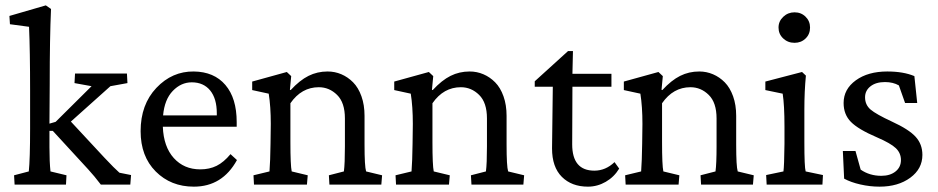

<svg xmlns="http://www.w3.org/2000/svg" viewBox="-20 -698 3547 726"><path d="M35.2 0 33.2 -35.2 88.9 -49.8Q93.8 -96.2 93.8 -212.9V-354.5Q93.8 -506.8 89.8 -596.7L17.6 -606.4L15.6 -637.7L153.3 -677.7L172.9 -664.1Q168 -554.2 168 -380.9L167 -230.5L190.4 -237.3L326.2 -372.1L261.7 -383.8L263.7 -419.9H460L461.9 -383.8L397.5 -372.1L248 -238.3L375 -101.6Q413.6 -60.5 431.6 -44.9L475.6 -36.1L472.7 0H361.3Q336.9 -32.2 313.5 -57.6L179.7 -203.1H167V-141.6Q167 -85 170.9 -49.8L231.4 -35.2L229.5 0Z M712.9 7.8Q626 7.8 568.8 -49.6Q511.7 -106.9 511.7 -202.1Q511.7 -302.7 571.3 -365.7Q630.9 -428.7 712.9 -427.7Q789.6 -426.8 832.3 -376.7Q875 -326.7 875 -236.3V-218.8H595.7Q598.6 -143.1 637.2 -100.3Q675.8 -57.6 737.3 -57.6Q772 -57.6 799.1 -71Q826.2 -84.5 851.6 -115.2L876 -92.8Q820.8 7.8 712.9 7.8ZM705.1 -386.7Q664.6 -386.7 633.3 -354.2Q602.1 -321.8 596.7 -261.7H799.8V-269.5Q799.8 -325.2 774.7 -356Q749.5 -386.7 705.1 -386.7Z M940.4 0 938.5 -35.2 999 -49.8Q1002 -87.9 1002.9 -154.3L1003.9 -229.5Q1003.9 -294.9 996.1 -343.8L933.6 -357.4V-389.6L1064.5 -425.8L1081.1 -410.2L1076.2 -358.4L1079.1 -357.4Q1113.3 -394.5 1146.5 -411.1Q1179.7 -427.7 1218.8 -427.7Q1246.1 -427.7 1270.8 -417.2Q1295.4 -406.7 1315.2 -386.7Q1335 -366.7 1346.7 -334Q1358.4 -301.3 1358.4 -259.8V-151.4Q1358.4 -68.8 1364.3 -49.8L1424.8 -35.2L1421.9 0H1225.6L1223.6 -35.2L1280.3 -49.8Q1284.2 -79.1 1284.2 -144.5V-250Q1284.2 -310.1 1254.6 -339.1Q1225.1 -368.2 1185.5 -368.2Q1120.1 -368.2 1078.1 -307.6V-161.1Q1078.1 -72.8 1083 -49.8L1143.6 -35.2L1140.6 0Z M1477.5 0 1475.6 -35.2 1536.1 -49.8Q1539.1 -87.9 1540 -154.3L1541 -229.5Q1541 -294.9 1533.2 -343.8L1470.7 -357.4V-389.6L1601.6 -425.8L1618.2 -410.2L1613.3 -358.4L1616.2 -357.4Q1650.4 -394.5 1683.6 -411.1Q1716.8 -427.7 1755.9 -427.7Q1783.2 -427.7 1807.9 -417.2Q1832.5 -406.7 1852.3 -386.7Q1872.1 -366.7 1883.8 -334Q1895.5 -301.3 1895.5 -259.8V-151.4Q1895.5 -68.8 1901.4 -49.8L1961.9 -35.2L1959 0H1762.7L1760.7 -35.2L1817.4 -49.8Q1821.3 -79.1 1821.3 -144.5V-250Q1821.3 -310.1 1791.7 -339.1Q1762.2 -368.2 1722.7 -368.2Q1657.2 -368.2 1615.2 -307.6V-161.1Q1615.2 -72.8 1620.1 -49.8L1680.7 -35.2L1677.7 0Z M2321.3 -60.5Q2302.2 -28.8 2270.5 -10.5Q2238.8 7.8 2203.1 7.8Q2141.6 7.8 2104.5 -29.3Q2067.4 -66.4 2067.4 -136.7L2070.3 -370.1H2002V-390.6L2127.9 -504.9H2146.5L2144.5 -418.9H2292V-370.1H2144.5L2143.6 -152.3Q2143.6 -52.7 2227.5 -52.7Q2270 -52.7 2303.7 -85Z M2345.7 0 2343.8 -35.2 2404.3 -49.8Q2407.2 -87.9 2408.2 -154.3L2409.2 -229.5Q2409.2 -294.9 2401.4 -343.8L2338.9 -357.4V-389.6L2469.7 -425.8L2486.3 -410.2L2481.4 -358.4L2484.4 -357.4Q2518.6 -394.5 2551.8 -411.1Q2585 -427.7 2624 -427.7Q2651.4 -427.7 2676 -417.2Q2700.7 -406.7 2720.5 -386.7Q2740.2 -366.7 2752 -334Q2763.7 -301.3 2763.7 -259.8V-151.4Q2763.7 -68.8 2769.5 -49.8L2830.1 -35.2L2827.1 0H2630.9L2628.9 -35.2L2685.5 -49.8Q2689.5 -79.1 2689.5 -144.5V-250Q2689.5 -310.1 2659.9 -339.1Q2630.4 -368.2 2590.8 -368.2Q2525.4 -368.2 2483.4 -307.6V-161.1Q2483.4 -72.8 2488.3 -49.8L2548.8 -35.2L2545.9 0Z M2984.4 -536.1Q2959 -536.1 2941.4 -552.7Q2923.8 -569.3 2923.8 -593.8Q2923.8 -617.7 2941.7 -634.5Q2959.5 -651.4 2984.4 -651.4Q3009.3 -651.4 3026.1 -634.8Q3043 -618.2 3043 -593.8Q3043 -568.8 3026.1 -552.5Q3009.3 -536.1 2984.4 -536.1ZM2878.9 0 2877 -36.1 2942.4 -49.8Q2945.3 -69.3 2946.3 -154.3V-218.8Q2946.3 -300.8 2939.5 -343.8L2874 -357.4V-389.6L3012.7 -425.8L3027.3 -412.1Q3021.5 -352.1 3021.5 -284.2V-161.1Q3021.5 -65.9 3026.4 -49.8L3091.8 -36.1L3089.8 0Z M3305.7 7.8Q3269.5 7.8 3233.2 -0.5Q3196.8 -8.8 3171.9 -22.5L3167 -127H3214.8L3234.4 -56.6Q3268.1 -33.2 3312.5 -33.2Q3345.7 -33.2 3366.2 -49.6Q3386.7 -65.9 3386.7 -92.8Q3386.7 -119.1 3367.4 -137.7Q3348.1 -156.2 3295.9 -178.7Q3225.1 -209 3197.5 -237.1Q3169.9 -265.1 3169.9 -308.6Q3169.9 -360.8 3216.1 -394.3Q3262.2 -427.7 3335 -427.7Q3396 -427.7 3437.5 -410.2L3448.2 -308.6H3402.3L3378.9 -375Q3356.9 -387.7 3326.2 -387.7Q3292 -387.7 3271.5 -371.6Q3251 -355.5 3251 -330.1Q3251 -301.8 3271.7 -283.9Q3292.5 -266.1 3352.5 -238.3Q3416.5 -209 3442.1 -180.9Q3467.8 -152.8 3467.8 -112.3Q3467.8 -59.6 3421.9 -25.9Q3376 7.8 3305.7 7.8Z"/></svg>

Font: Crimson Pro
Style: Regular
Weight: 400
Designer: Jacques Le Bailly
Foundry: Baron von Fonthausen
Version: Version 1.003